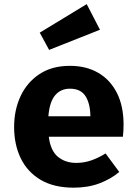

<svg xmlns="http://www.w3.org/2000/svg" viewBox="-20 -876 655 914"><path d="M212.3 -225.1Q220.5 -158.5 255.9 -129.5Q291.3 -100.5 343.1 -100.5Q380.5 -100.5 415.4 -112.8Q450.3 -125.1 482.6 -145.6L547.7 -57.4Q509.2 -24.6 454.6 -3.6Q400 17.4 330.3 17.4Q236.9 17.4 173.8 -19.7Q110.8 -56.9 79 -122.1Q47.2 -187.2 47.2 -271.8Q47.2 -352.3 77.9 -418.2Q108.7 -484.1 167.9 -523.3Q227.2 -562.6 312.8 -562.6Q390.8 -562.6 447.9 -529.2Q505.1 -495.9 536.7 -433.3Q568.2 -370.8 568.2 -283.1Q568.2 -269.2 567.4 -253.3Q566.7 -237.4 565.1 -225.1ZM312.8 -453.8Q269.2 -453.8 242.6 -422.6Q215.9 -391.3 210.3 -322.6H410.3Q409.7 -382.1 387.2 -417.9Q364.6 -453.8 312.8 -453.8ZM392.8 -856.4 455.9 -734.4 213.8 -638.5 169.2 -720.5Z"/></svg>

Font: FiraCode Nerd Font
Style: Bold
Weight: 700
Designer: Carrois Corporate, Edenspiekermann AG, Nikita Prokopov
Foundry: Carrois Corporate, Edenspiekermann AG, Nikita Prokopov
Version: Version 6.002;Nerd Fonts 2.1.0